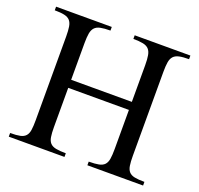

<svg xmlns="http://www.w3.org/2000/svg" viewBox="-117 -791 953 919"><g transform="rotate(20 359.5 -331.0)"><path d="M418 0V-18.6Q449.7 -18.6 468.8 -22.5Q487.8 -26.4 497.8 -37.1Q507.8 -47.9 511 -67.1Q514.2 -86.4 514.2 -117.7V-316.9H205.1V-117.7Q205.1 -86.4 208.3 -67.1Q211.4 -47.9 221.4 -37.1Q231.4 -26.4 250.5 -22.5Q269.5 -18.6 301.3 -18.6V0H17.6V-18.6Q49.3 -18.6 67.9 -22.5Q86.4 -26.4 96.2 -37.4Q106 -48.3 108.9 -67.6Q111.8 -86.9 111.8 -117.7V-544.4Q111.8 -574.7 108.6 -594Q105.5 -613.3 95.7 -624.3Q85.9 -635.3 67.1 -639.4Q48.3 -643.6 17.6 -643.6V-662.1H301.3V-643.6Q270.5 -643.6 251.5 -639.6Q232.4 -635.7 222.2 -624.8Q211.9 -613.8 208.5 -594.5Q205.1 -575.2 205.1 -544.4V-357.9H514.2V-544.4Q514.2 -575.2 510.7 -594.5Q507.3 -613.8 497.1 -624.8Q486.8 -635.7 467.8 -639.6Q448.7 -643.6 418 -643.6V-662.1H701.7V-643.6Q670.4 -643.6 651.9 -639.4Q633.3 -635.3 623.3 -624.3Q613.3 -613.3 610.1 -594Q606.9 -574.7 606.9 -544.4V-117.7Q606.9 -86.9 609.9 -67.6Q612.8 -48.3 622.6 -37.4Q632.3 -26.4 651.1 -22.5Q669.9 -18.6 701.7 -18.6V0Z"/></g></svg>

Font: Doulos SIL
Style: Regular
Weight: 400
Designer: Walt Agee, Victor Gaultney, Peter Martin, Debbi Hosken
Foundry: SIL International
Version: Version 4.110; 2011; Maintenance release